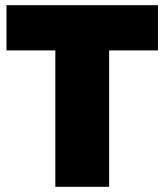

<svg xmlns="http://www.w3.org/2000/svg" viewBox="-20 -719 633 739"><path d="M193 -525H5V-699H588V-525H400V0H193Z"/></svg>

Font: Prompt ExtraBold
Style: Regular
Weight: 800
Designer: Katatrad Team
Foundry: CadsonDemak
Version: Version 1.001